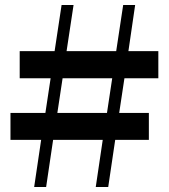

<svg xmlns="http://www.w3.org/2000/svg" viewBox="-20 -750 676 770"><path d="M117 0 145 -189H22V-297H162L183 -436H59V-545H199L227 -730H275L247 -545H446L474 -730H522L495 -545H615V-436H479L458 -297H577V-189H442L414 0H364L392 -189H193L165 0ZM210 -297H409L430 -436H231Z"/></svg>

Font: Early Summer Mincho Heavy
Style: Regular
Weight: 900
Designer: GuiWonder
Version: Version 1.002